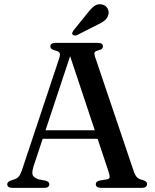

<svg xmlns="http://www.w3.org/2000/svg" viewBox="-20 -907 748 927"><path d="M171.5 -278H468L471.5 -237H166.5ZM218 -17.5Q218 -9.5 212.2 -4.8Q206.5 0 193.5 0H39Q26.5 0 20.8 -4.8Q15 -9.5 15 -17Q15 -23 18.5 -27.2Q22 -31.5 32.5 -35.5L52 -42Q66.5 -48 73.8 -58.8Q81 -69.5 90 -97.5L265.5 -624.5Q271.5 -642.5 268.2 -650.5Q265 -658.5 247.5 -663Q234 -666.5 228.5 -671.2Q223 -676 223 -683Q223 -691 229.2 -695.5Q235.5 -700 247.5 -700H452.5Q465 -700 471 -695.5Q477 -691 477 -683.5Q477 -676 471.8 -671.2Q466.5 -666.5 454 -663.5Q439.5 -660 436.8 -654Q434 -648 438.5 -634L625 -82Q631.5 -61.5 640.8 -51.8Q650 -42 668 -38Q681 -34 685.5 -29.5Q690 -25 690 -17.5Q690 -9.5 683.8 -4.8Q677.5 0 665.5 0H467Q455 0 448.8 -4.8Q442.5 -9.5 442.5 -17.5Q442.5 -24.5 447 -28.8Q451.5 -33 461.5 -35.5L496.5 -41Q509 -44 509.5 -52Q510 -60 504 -78.5L312.5 -654L327 -661.5L141.5 -102.5Q136 -84 136 -72.5Q136 -61 143.5 -53.8Q151 -46.5 166.5 -41L199 -35Q208.5 -32.5 213.2 -28.5Q218 -24.5 218 -17.5ZM401 -842Q418.5 -865 435 -877.5Q451.5 -890 472 -885.5Q490.5 -881.5 498.8 -867Q507 -852.5 503.5 -838Q499.5 -819.5 485.2 -808Q471 -796.5 448.5 -786.5L352 -737.5Q346.5 -735 340.5 -735.5Q334.5 -736 331 -740Q327 -744 329 -749.2Q331 -754.5 334 -759Z"/></svg>

Font: Fraunces 20pt
Style: Regular
Weight: 400
Version: Version 1.000;[b76b70a41]